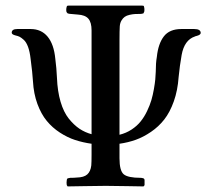

<svg xmlns="http://www.w3.org/2000/svg" viewBox="-20 -666 759 688"><path d="M308.1 -557.1Q308.1 -585.9 296.6 -599.1Q285.2 -612.3 258.8 -613.8Q236.8 -616.2 231.9 -616.2Q228 -616.2 222.2 -618.2Q217.8 -622.6 217.8 -625Q216.3 -635.3 220.2 -645L226.1 -646H488.8L495.1 -645Q498.5 -636.2 497.1 -625Q497.1 -624 494.1 -618.2Q488.3 -616.2 483.9 -616.2Q471.7 -616.2 463.4 -615.7Q455.1 -615.2 444.3 -612.8Q433.6 -610.4 427 -605.7Q420.4 -601.1 415.3 -592.5Q410.2 -584 409.2 -571.8Q408.2 -556.6 408.2 -522V-183.1Q432.1 -189 451.7 -201.9Q471.2 -214.8 484.1 -231Q497.1 -247.1 507.1 -268.1Q517.1 -289.1 522.5 -307.4Q527.8 -325.7 531.5 -346.9Q535.2 -368.2 536.4 -381.3Q537.6 -394.5 538.1 -408.2Q538.1 -440.4 542 -461.9Q546.9 -509.3 567.1 -535.6Q587.4 -562 629.9 -562H675.8Q699.2 -562 699.2 -547.9Q699.2 -541 684.1 -537.1Q682.1 -537.1 678.2 -535.2Q640.6 -522.5 630.9 -469.2Q624 -430.2 620.1 -390.1Q616.7 -341.8 602.8 -302.7Q588.9 -263.7 568.6 -237.8Q548.3 -211.9 521 -193.4Q493.7 -174.8 466.3 -165Q439 -155.3 408.2 -150.9V-99.1Q408.2 -54.2 423.3 -41.5Q438.5 -28.8 483.9 -28.8Q488.3 -28.8 494.1 -26.9Q498 -24.9 498 -20V-2.9Q496.1 1 494.1 2Q490.7 2 436.5 1Q382.3 0 358.9 0Q337.4 0 282 1Q226.6 2 222.2 2Q221.2 1 219.2 -2.9Q217.8 -10.7 219.2 -20Q219.2 -23.9 222.2 -26.9Q230 -28.8 231.9 -28.8Q247.1 -28.8 254.9 -29.8Q280.8 -30.3 292.7 -41Q304.7 -51.8 307.1 -73.2Q308.1 -85.4 308.1 -110.8V-150.9Q276.9 -155.3 249.3 -164.3Q221.7 -173.3 194.6 -190.9Q167.5 -208.5 147.5 -232.9Q127.4 -257.3 114 -293.7Q100.6 -330.1 98.1 -375Q96.2 -405.8 89.8 -454.1Q86.9 -480.5 80.6 -497.8Q74.2 -515.1 65.2 -523.2Q56.2 -531.2 50.3 -534.2Q44.4 -537.1 35.2 -539.1Q22 -542.5 22 -548.8Q22 -562 42 -562H89.8Q127.9 -562 150.6 -534.7Q173.3 -507.3 178.2 -455.1Q182.6 -421.9 184.1 -387.2Q186 -338.9 197 -301.5Q208 -264.2 226.3 -241.2Q244.6 -218.3 264.6 -204.8Q284.7 -191.4 308.1 -185.1Z"/></svg>

Font: Common Serif Medium
Style: Regular
Weight: 500
Designer: Philipp H. Poll, Khaled Hosny
Foundry: Stefan Peev, Context Ltd.
Version: Version 1.026